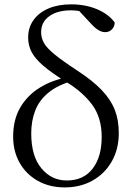

<svg xmlns="http://www.w3.org/2000/svg" viewBox="-20 -825 605 860"><path d="M270.4 14.4Q201.8 14.4 149.5 -14.9Q97.2 -44.3 68.1 -95.6Q38.9 -146.9 38.9 -213.3Q38.9 -289.5 71.1 -344.1Q103.2 -398.7 158.8 -432.8Q214.4 -467 285.5 -479.7V-487.2L306.2 -463.1Q236.9 -443.5 195.8 -409Q154.7 -374.6 137.3 -328.6Q119.9 -282.6 119.9 -227.5Q119.9 -125.9 165.3 -71.3Q210.7 -16.6 279.1 -16.6Q354 -16.6 394.8 -69.4Q435.5 -122.1 435.5 -211.8Q435.5 -297.6 393.4 -355.1Q351.3 -412.6 277.4 -457.5Q209.4 -499.6 172.3 -532Q135.3 -564.3 120.7 -593.6Q106.1 -622.9 106.1 -656.9Q106.1 -701.6 130.1 -735.1Q154 -768.6 197.1 -787Q240.2 -805.5 298.3 -805.5Q362.9 -805.5 414.6 -783.7Q466.3 -761.9 493.8 -724.3Q493.6 -706.4 481.6 -693.7Q469.6 -681 450.8 -681Q435.5 -681 419.8 -690.8Q404.1 -700.5 386.3 -720.5L325.2 -785.9L383.8 -777.9L388.2 -755.9Q369.6 -767.3 346.6 -773Q323.5 -778.7 297.7 -778.7Q237.5 -778.7 200.9 -752.6Q164.2 -726.5 164.2 -680.2Q164.2 -655.4 176.6 -633Q188.9 -610.5 224.1 -581.6Q259.3 -552.7 327.8 -507.8Q395 -463.9 435.3 -421.8Q475.7 -379.6 493.9 -333.6Q512.1 -287.5 512.1 -229.1Q512.1 -157.2 480.8 -102.2Q449.5 -47.2 394.8 -16.4Q340.1 14.4 270.4 14.4Z"/></svg>

Font: Noto Serif TC
Style: Regular
Weight: 200
Designer: Ryoko NISHIZUKA 西塚涼子 (kana & ideographs); Frank Grießhammer (Latin, Greek & Cyrillic); Wenlong ZHANG 张文龙 (bopomofo); San
Foundry: Adobe
Version: Version 2.001;hotconv 1.1.0;makeotfexe 2.6.0